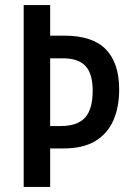

<svg xmlns="http://www.w3.org/2000/svg" viewBox="-20 -734 519 754"><path d="M448 -382Q448 -314 425.5 -262Q403 -210 355 -180.5Q307 -151 228 -151H177V0H73V-714H177V-594H232Q344 -594 396 -540Q448 -486 448 -382ZM177 -239H218Q284 -239 314 -272Q344 -305 344 -378Q344 -444 316 -474.5Q288 -505 227 -505H177Z"/></svg>

Font: Avrile Sans Condensed Medium
Style: Regular
Weight: 500
Width: 3
Designer: Monotype Design Team
Foundry: Monotype Imaging Inc.
Version: Version 2.001;September 10, 2019;FontCreator 11.5.0.2425 64-